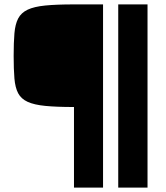

<svg xmlns="http://www.w3.org/2000/svg" viewBox="-20 -708 754 872"><path d="M316 144V-222Q237 -222 186 -227Q135 -232 105.5 -245.5Q76 -259 62.5 -284.5Q49 -310 45.5 -351.5Q42 -393 42 -454Q42 -515 45.5 -556.5Q49 -598 62.5 -624Q76 -650 105.5 -664Q135 -678 186 -683Q237 -688 316 -688H448V144ZM517 144V-688H650V144Z"/></svg>

Font: Saira SemiExpanded Black
Style: Regular
Weight: 900
Width: 6
Designer: Hector Gatti with collaboration of the Omnibus-Type team
Foundry: Omnibus-Type
Version: Version 1.101